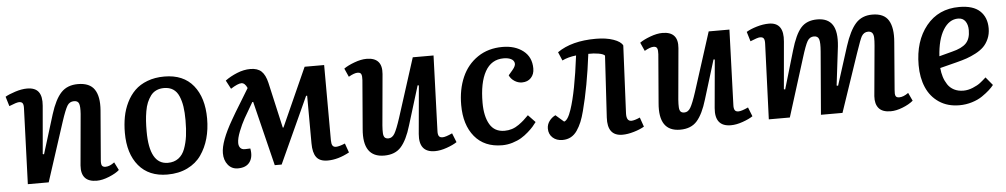

<svg xmlns="http://www.w3.org/2000/svg" viewBox="-35 -784 5539 1057"><g transform="rotate(-5 2735.0 -255.5)"><path d="M591.8 -34.2Q573.2 -17.1 535.2 -1.5Q497.1 14.2 465.8 14.2Q377.4 14.2 383.8 -77.1L409.2 -359.9Q412.1 -400.9 406 -417Q399.9 -433.1 378.9 -433.1Q354 -433.1 341.1 -411.6Q328.1 -390.1 307.1 -326.2L201.2 0H85.9L101.1 -417Q102.1 -436.5 96.9 -445.3Q91.8 -454.1 77.1 -454.1Q63.5 -454.1 22 -437L5.9 -490.2Q25.9 -502 61.5 -513.4Q97.2 -524.9 127 -524.9Q171.9 -524.9 190.7 -499.5Q209.5 -474.1 205.1 -422.9L182.1 -158.2L189 -155.8L255.9 -372.1Q281.2 -452.6 315.4 -488.8Q349.6 -524.9 408.2 -524.9Q473.1 -524.9 499.5 -485.6Q525.9 -446.3 520 -370.1L498 -101.1Q495.6 -77.6 500.2 -67.9Q504.9 -58.1 521 -58.1Q543.5 -58.1 569.8 -78.1Z M642.6 -234.9Q642.6 -281.2 650.4 -322.8Q658.2 -364.3 676.5 -401.6Q694.8 -439 722.4 -466.1Q750 -493.2 791.7 -509Q833.5 -524.9 885.7 -524.9Q990.7 -524.9 1045.7 -457Q1100.6 -389.2 1100.6 -273.9Q1100.6 -214.8 1086.4 -164.3Q1072.3 -113.8 1043.9 -73.2Q1015.6 -32.7 967.5 -9.3Q919.4 14.2 856.4 14.2Q754.4 14.2 698.5 -52.7Q642.6 -119.6 642.6 -234.9ZM864.7 -49.8Q898.9 -49.8 922.9 -67.4Q946.8 -85 959 -117.7Q971.2 -150.4 976.3 -188Q981.4 -225.6 981.4 -274.9Q981.4 -317.9 976.6 -350.3Q971.7 -382.8 960.4 -408.9Q949.2 -435.1 928.7 -448.5Q908.2 -461.9 878.4 -461.9Q854.5 -461.9 835.7 -453.1Q816.9 -444.3 804.7 -427.7Q792.5 -411.1 783.9 -390.9Q775.4 -370.6 770.8 -343.3Q766.1 -315.9 764.4 -290Q762.7 -264.2 762.7 -232.9Q762.7 -49.8 864.7 -49.8Z M1487.3 14.2H1449.2L1361.3 -342.8H1356.4Q1323.7 -287.6 1306.6 -257.1Q1289.6 -226.6 1274.4 -188.2Q1259.3 -149.9 1259.3 -125Q1259.3 -108.4 1267.8 -97.9Q1276.4 -87.4 1294.4 -87.9L1323.2 -88.9Q1332 -42.5 1312 -14.2Q1292 14.2 1246.1 14.2Q1211.9 14.2 1191.2 -11.5Q1170.4 -37.1 1170.4 -76.2Q1170.4 -140.6 1237.3 -255.9Q1255.9 -289.1 1291.3 -346.2Q1326.7 -403.3 1337.4 -421.9Q1324.7 -451.2 1305.2 -451.2Q1286.1 -451.2 1246.1 -425.8L1221.2 -473.1Q1249.5 -494.1 1287.1 -509.5Q1324.7 -524.9 1361.3 -524.9Q1400.9 -524.9 1422.4 -504.6Q1443.8 -484.4 1454.1 -439.9L1511.2 -188H1515.1L1660.2 -511.2H1768.1L1769 -95.2Q1769 -75.7 1774.7 -66.4Q1780.3 -57.1 1794.4 -57.1Q1811 -57.1 1844.2 -70.8L1862.3 -20Q1799.3 14.2 1742.2 14.2Q1698.2 14.2 1679.7 -11Q1661.1 -36.1 1661.1 -87.9L1660.2 -351.1H1654.3Z M1877 -481.9Q1897.9 -497.1 1935.3 -511Q1972.7 -524.9 2002.9 -524.9Q2091.8 -524.9 2084 -434.1L2058.6 -151.9Q2056.6 -125.5 2057.6 -109.1Q2058.6 -92.8 2065.2 -85.4Q2071.8 -78.1 2085.9 -78.1Q2106.4 -78.1 2119.9 -100.6Q2133.3 -123 2153.8 -186L2257.8 -511.2H2372.6L2357.9 -96.2Q2356.9 -76.7 2362.5 -67.4Q2368.2 -58.1 2382.8 -58.1Q2399.9 -58.1 2437 -75.2L2457 -24.9Q2436 -10.7 2400.6 1.7Q2365.2 14.2 2335 14.2Q2245.1 14.2 2253.9 -87.9L2277.8 -354L2271 -355L2204.6 -139.2Q2181.2 -60.5 2148.2 -23.2Q2115.2 14.2 2054.7 14.2Q1934.6 14.2 1948.7 -142.1L1970.7 -410.2Q1972.2 -432.1 1967.8 -442.6Q1963.4 -453.1 1947.8 -453.1Q1929.2 -453.1 1897.9 -435.1Z M2754.4 -524.9Q2823.7 -524.9 2868.7 -490Q2913.6 -455.1 2913.6 -392.1Q2913.6 -360.4 2895 -340.6Q2876.5 -320.8 2845.2 -320.8Q2823.2 -320.8 2803.5 -333.7Q2783.7 -346.7 2775.4 -366.2L2798.3 -393.1Q2817.9 -416 2814.5 -431.4Q2811 -446.8 2795.2 -454.3Q2779.3 -461.9 2755.4 -461.9Q2687.5 -461.9 2653.1 -400.4Q2618.7 -338.9 2618.7 -228Q2618.7 -153.3 2644.8 -108.6Q2670.9 -64 2726.6 -64Q2748 -64 2767.8 -70.3Q2787.6 -76.7 2805.9 -89.8Q2824.2 -103 2834.2 -112.1Q2844.2 -121.1 2861.3 -138.2L2900.4 -97.2Q2891.1 -84.5 2880.9 -72.8Q2870.6 -61 2851.6 -44.2Q2832.5 -27.3 2812.5 -15.4Q2792.5 -3.4 2764.2 5.4Q2735.8 14.2 2706.5 14.2Q2608.4 14.2 2554.4 -51Q2500.5 -116.2 2500.5 -226.1Q2500.5 -312 2529.8 -379.2Q2559.1 -446.3 2617.2 -485.6Q2675.3 -524.9 2754.4 -524.9Z M3057.1 -469.2Q3136.7 -524.9 3270 -524.9Q3327.1 -524.9 3367.4 -510.7Q3407.7 -496.6 3418 -475.1L3400.4 -101.1Q3398.9 -58.1 3426.3 -58.1Q3443.4 -58.1 3474.1 -71.8L3492.2 -20Q3469.2 -6.3 3434.6 3.9Q3399.9 14.2 3371.1 14.2Q3287.1 14.2 3293 -87.9L3313 -428.2Q3305.2 -437.5 3278.3 -442.1Q3251.5 -446.8 3222.2 -445.8Q3199.7 -265.6 3165 -134.8Q3156.2 -100.6 3146 -75.7Q3135.7 -50.8 3121.1 -29.3Q3106.4 -7.8 3086.2 3.2Q3065.9 14.2 3040 14.2Q3006.3 14.2 2985.4 -5.1Q2964.4 -24.4 2964.4 -55.2Q2964.4 -77.6 2977.8 -96.2Q2991.2 -114.7 3012.2 -125L3057.1 -85.9Q3078.1 -90.8 3097.2 -147.9Q3129.4 -243.2 3154.3 -442.9Q3109.9 -438 3077.1 -421.9Z M3512.2 -481.9Q3533.2 -497.1 3570.6 -511Q3607.9 -524.9 3638.2 -524.9Q3727.1 -524.9 3719.2 -434.1L3693.8 -151.9Q3691.9 -125.5 3692.9 -109.1Q3693.8 -92.8 3700.4 -85.4Q3707 -78.1 3721.2 -78.1Q3741.7 -78.1 3755.1 -100.6Q3768.6 -123 3789.1 -186L3893.1 -511.2H4007.8L3993.2 -96.2Q3992.2 -76.7 3997.8 -67.4Q4003.4 -58.1 4018.1 -58.1Q4035.2 -58.1 4072.3 -75.2L4092.3 -24.9Q4071.3 -10.7 4035.9 1.7Q4000.5 14.2 3970.2 14.2Q3880.4 14.2 3889.2 -87.9L3913.1 -354L3906.2 -355L3839.8 -139.2Q3816.4 -60.5 3783.4 -23.2Q3750.5 14.2 3689.9 14.2Q3569.8 14.2 3584 -142.1L3606 -410.2Q3607.4 -432.1 3603 -442.6Q3598.6 -453.1 3583 -453.1Q3564.5 -453.1 3533.2 -435.1Z M4497.6 -348.1Q4501.5 -396 4495.6 -414.6Q4489.7 -433.1 4467.8 -433.1Q4444.3 -433.1 4431.4 -411.1Q4418.5 -389.2 4397.5 -320.8L4296.9 0H4180.7L4196.8 -416Q4197.8 -437 4192.1 -445.6Q4186.5 -454.1 4171.9 -454.1Q4158.7 -454.1 4117.7 -437L4101.6 -490.2Q4124 -503.9 4159.4 -514.4Q4194.8 -524.9 4226.6 -524.9Q4311 -524.9 4300.8 -418.9L4277.8 -158.2L4284.7 -155.8L4346.7 -366.2Q4371.6 -452.6 4403.6 -488.8Q4435.5 -524.9 4493.7 -524.9Q4552.7 -524.9 4577.9 -486.3Q4603 -447.8 4594.7 -367.2L4568.8 -152.8L4576.7 -150.9L4644.5 -363.8Q4671.9 -448.7 4706.3 -486.8Q4740.7 -524.9 4797.9 -524.9Q4862.8 -524.9 4887.7 -483.6Q4912.6 -442.4 4905.8 -363.8L4884.8 -102.1Q4882.3 -78.1 4886.7 -68.1Q4891.1 -58.1 4906.7 -58.1Q4930.2 -58.1 4957.5 -78.1L4978.5 -33.2Q4955.1 -13.7 4919.4 0.2Q4883.8 14.2 4853.5 14.2Q4808.1 14.2 4787.8 -9.5Q4767.6 -33.2 4770.5 -76.2L4795.9 -354Q4798.3 -379.9 4797.6 -397.5Q4796.9 -415 4789.6 -424.1Q4782.2 -433.1 4766.6 -433.1Q4744.1 -433.1 4731 -411.6Q4722.2 -396.5 4698.7 -327.1Q4696.8 -320.8 4694.8 -315.9L4587.9 0H4468.8Z M5278.3 -524.9Q5355.5 -524.9 5392.8 -489.7Q5430.2 -454.6 5430.2 -394Q5430.2 -362.3 5418.7 -336.2Q5407.2 -310.1 5389.9 -293Q5372.6 -275.9 5345.7 -261.7Q5318.8 -247.6 5294.7 -239.3Q5270.5 -231 5239.3 -223.1L5145.5 -199.2Q5147.9 -172.4 5155 -149.7Q5162.1 -127 5175.3 -106.9Q5188.5 -86.9 5210.7 -75.4Q5232.9 -64 5262.2 -64Q5288.1 -64 5314.5 -75Q5340.8 -85.9 5356 -97.7Q5371.1 -109.4 5389.2 -126L5426.3 -81.1Q5415.5 -67.4 5400.1 -53.5Q5384.8 -39.6 5360.6 -22.9Q5336.4 -6.3 5303 3.9Q5269.5 14.2 5233.4 14.2Q5168 14.2 5121.1 -17.3Q5074.2 -48.8 5051.3 -102.3Q5028.3 -155.8 5028.3 -225.1Q5028.3 -357.9 5095.9 -441.4Q5163.6 -524.9 5278.3 -524.9ZM5320.3 -393.1Q5320.3 -423.8 5306.6 -442.9Q5293 -461.9 5267.1 -461.9Q5217.3 -461.9 5184.8 -409.4Q5152.3 -356.9 5146.5 -264.2L5218.3 -283.2Q5272.5 -296.4 5296.4 -321Q5320.3 -345.7 5320.3 -393.1Z"/></g></svg>

Font: Literata Book SemiBold
Style: Italic
Weight: 600
Italic angle: -3°
Designer: Latin by Veronika Burian and Jose Scaglione. Greek by Irene Vlachou. Cyrillic by Vera Evstafieva
Foundry: TypeTogether
Version: Version 1.003;PS 001.003;hotconv 1.0.88;makeotf.lib2.5.64775